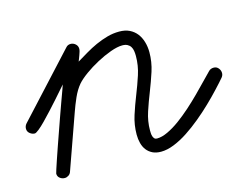

<svg xmlns="http://www.w3.org/2000/svg" viewBox="-112 -489 763 596"><g transform="rotate(-15 269.5 -190.5)"><path d="M-24.4 -149.4Q-32.7 -149.4 -40 -155.3Q-47.4 -161.1 -47.4 -170.4Q-47.4 -179.2 -41.5 -186L139.2 -382.3Q145 -389.2 154.3 -389.2Q163.1 -389.2 169.9 -383.1Q176.8 -377 176.8 -367.7Q176.8 -363.8 175.3 -358.9Q173.8 -354 171.9 -348.6Q169.9 -343.3 168 -338.1Q166 -333 164.6 -329.6Q180.7 -339.4 198 -349.6Q215.3 -359.9 233.6 -368.2Q252 -376.5 271 -381.8Q290 -387.2 310.1 -387.2Q329.1 -387.2 343 -380.4Q356.9 -373.5 366 -361.8Q375 -350.1 379.6 -334.5Q384.3 -318.8 384.3 -301.3Q384.3 -270 374.8 -240.5Q365.2 -210.9 353.8 -182.1Q342.3 -153.3 332.8 -124.5Q323.2 -95.7 323.2 -65.9Q323.2 -62 323.5 -56.9Q323.7 -51.8 325.2 -47.1Q326.7 -42.5 329.6 -39.3Q332.5 -36.1 337.9 -36.1Q354 -36.1 373 -45.2Q392.1 -54.2 411.9 -68.6Q431.6 -83 451.7 -100.8Q471.7 -118.7 489.5 -136.5Q507.3 -154.3 522.5 -170.2Q537.6 -186 547.9 -196.3Q554.2 -203.1 564.5 -203.1Q573.7 -203.1 579.6 -196Q585.4 -189 585.4 -180.2Q585.4 -172.9 580.1 -166.5Q568.4 -152.8 551.5 -134.8Q534.7 -116.7 514.6 -97.4Q494.6 -78.1 472.2 -59.6Q449.7 -41 427 -26.1Q404.3 -11.2 381.8 -2.2Q359.4 6.8 339.8 6.8Q323.7 6.8 312.5 1.2Q301.3 -4.4 293.9 -13.9Q286.6 -23.4 283.2 -36.4Q279.8 -49.3 279.8 -64Q279.8 -95.2 289.3 -124.8Q298.8 -154.3 310.3 -183.1Q321.8 -211.9 331.3 -241Q340.8 -270 340.8 -300.8Q340.8 -309.6 339.6 -317.1Q338.4 -324.7 334.7 -330.6Q331.1 -336.4 324.7 -339.8Q318.4 -343.3 308.1 -343.3Q292.5 -343.3 270 -335.2Q247.6 -327.1 224.9 -314.9Q202.1 -302.7 182.6 -288.6Q163.1 -274.4 152.8 -262.7Q139.2 -246.6 129.4 -224.4Q119.6 -202.1 112.8 -182.6L49.8 -5.4Q47.4 1 41.7 4.6Q36.1 8.3 29.8 8.3Q21 8.3 14.2 2.9Q7.3 -2.4 7.3 -11.7Q7.3 -13.2 11 -24.4Q14.6 -35.6 20.5 -53Q26.4 -70.3 33.9 -92Q41.5 -113.8 49.6 -136.7Q57.6 -159.7 65.7 -182.4Q73.7 -205.1 80.6 -223.9Q87.4 -242.7 92.3 -255.9Q97.2 -269 98.6 -273.9Q94.2 -269 84.7 -258.1Q75.2 -247.1 63 -233.4Q50.8 -219.7 37.1 -204.8Q23.4 -189.9 11.2 -177.5Q-1 -165 -10.7 -157.2Q-20.5 -149.4 -24.4 -149.4Z"/></g></svg>

Font: Helvetia Verbundene
Style: Regular
Weight: 400
Designer: Peter Wiegel, original typeface by Carl Albert Fahrenwaldt 1901
Foundry: Peter Wiegel
Version: Version 2.000